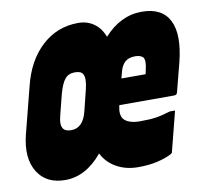

<svg xmlns="http://www.w3.org/2000/svg" viewBox="-85 -633 770 719"><g transform="rotate(-10 300.0 -273.5)"><path d="M256 -559Q291 -559 316.5 -540.5Q342 -522 354 -489Q417 -559 498 -559Q575 -559 602.5 -504.5Q630 -450 604 -347L576 -239Q574 -229 564 -229H355L354 -225Q347 -194 359 -177Q367 -167 383 -161.5Q399 -156 421 -156Q459 -156 482 -159.5Q505 -163 537 -173H557Q547 -136 538 -98.5Q529 -61 519 -24Q519 -18 511 -14Q490 -3 458 4.5Q426 12 385 12Q338 12 302 -8.5Q266 -29 249 -64Q186 12 108 12Q35 12 2.5 -41.5Q-30 -95 -9 -180L36 -356Q59 -451 117.5 -505Q176 -559 256 -559ZM445 -399Q419 -399 405 -385.5Q391 -372 385 -345L380 -326H472L475 -340Q484 -376 475 -389Q465 -399 445 -399ZM130 -228Q121 -194 132 -179Q140 -168 162 -168Q207 -168 222 -229L242 -310Q252 -351 242 -367Q235 -379 212 -379Q188 -379 174.5 -363Q161 -347 150 -307Z"/></g></svg>

Font: Recursive Mn Lnr St Blk
Style: Italic
Weight: 900
Italic angle: -15°
Monospace: yes
Version: Version 1.079;hotconv 1.0.112;makeotfexe 2.5.65598; ttfautoh